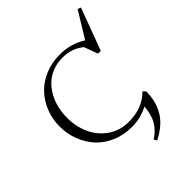

<svg xmlns="http://www.w3.org/2000/svg" viewBox="-284 -999 1348 1348"><g transform="rotate(-45 390.0 -324.5)"><path d="M415 -710.9Q526.4 -710.9 612.8 -654.8L731 -848.1L754.9 -838.9L638.2 -524.9H610.8L573.2 -627Q506.8 -682.1 415 -682.1Q361.8 -682.1 316.4 -664.6Q271 -647 238.8 -616.7Q206.5 -586.4 183.6 -545.4Q160.6 -504.4 149.4 -457Q138.2 -409.7 138.2 -358.9Q138.2 -272 171.9 -198.5Q205.6 -125 272 -79.1Q338.4 -33.2 424.8 -33.2Q561.5 -33.2 644 -117.2L663.1 -97.2Q662.1 -48.8 652.3 -9Q642.6 30.8 621.6 68.8Q600.6 106.9 563.7 139.6Q526.9 172.4 474.1 199.2L460 178.2Q512.2 144.5 541.7 97.4Q571.3 50.3 579.1 -32.2Q503.9 7.8 415 7.8Q335 7.8 267.1 -21.2Q199.2 -50.3 154.1 -99.6Q108.9 -148.9 83.5 -214.8Q58.1 -280.8 58.1 -354Q58.1 -427.2 84 -492.4Q109.9 -557.6 155.8 -606Q201.7 -654.3 269 -682.6Q336.4 -710.9 415 -710.9Z"/></g></svg>

Font: Dihjauti S
Style: Regular
Weight: 400
Designer: T. Christopher White
Version: Version 3.0.0